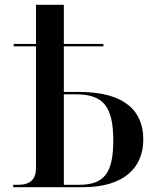

<svg xmlns="http://www.w3.org/2000/svg" viewBox="-20 -780 653 800"><path d="M35 0H324C497 0 577 -81 577 -199C577 -316 502 -397 309 -397H246V-587H411V-597H246V-760H130V-597H37V-587H130V-80C130 -33 106 -10 56 -10H35ZM309 -10H246V-387H295C407 -387 452 -341 452 -194C452 -58 413 -10 309 -10Z"/></svg>

Font: Noto Serif Display Medium
Style: Regular
Weight: 500
Designer: Monotype Design Team
Foundry: Monotype Imaging Inc.
Version: Version 2.009